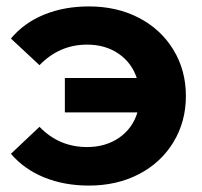

<svg xmlns="http://www.w3.org/2000/svg" viewBox="-20 -568 630 598"><path d="M559 -269Q559 -189 520 -125Q481 -61 412.5 -25.5Q344 10 257 10Q180 10 117.5 -15.5Q55 -41 14 -89L103 -173Q164 -110 251 -110Q309 -110 351 -139Q393 -168 408 -218H182V-325H406Q390 -373 349 -401Q308 -429 251 -429Q165 -429 103 -365L14 -448Q55 -497 117.5 -522.5Q180 -548 257 -548Q344 -548 412.5 -512.5Q481 -477 520 -413Q559 -349 559 -269Z"/></svg>

Font: Montserrat Alternates
Style: Bold
Weight: 700
Designer: Julieta Ulanovsky
Foundry: Julieta Ulanovsky
Version: Version 7.200